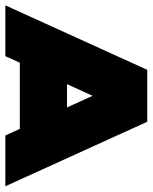

<svg xmlns="http://www.w3.org/2000/svg" viewBox="52 -610 559 702"><g transform="rotate(90 331.0 -259.5)"><path d="M475.8 0H661.5L425.7 -518.8H235.8L0 0H185.7L209.8 -53H451.7ZM288.2 -225.5 330.8 -319.1 373.3 -225.5Z"/></g></svg>

Font: JUMBOTRON
Style: Regular
Weight: 400
Designer: Ian Langley
Foundry: Ian Langley
Version: Version 1.005;Fontself Maker 3.5.8